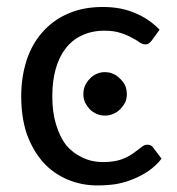

<svg xmlns="http://www.w3.org/2000/svg" viewBox="-20 -535 518 561"><path d="M422.9 -416Q418.9 -411.1 415 -408.2Q411.1 -405.3 404.3 -405.3Q396.5 -405.3 387.7 -411.1Q378.9 -418 365.2 -424.8Q351.6 -432.6 333 -438.5Q313.5 -445.3 285.2 -445.3Q248 -445.3 219.7 -431.6Q191.4 -418.9 171.9 -393.6Q152.3 -368.2 142.6 -333Q132.8 -297.9 132.8 -253.9Q132.8 -207 143.6 -171.9Q154.3 -135.7 172.9 -111.3Q192.4 -87.9 219.7 -75.2Q247.1 -61.5 281.2 -61.5Q313.5 -61.5 335 -69.3Q355.5 -77.1 369.1 -86.9Q382.8 -96.7 392.6 -104.5Q401.4 -112.3 410.2 -112.3Q421.9 -112.3 427.7 -103.5Q435.5 -92.8 452.1 -71.3Q435.5 -50.8 415 -36.1Q393.6 -21.5 369.1 -11.7Q345.7 -2 319.3 2.9Q293 6.8 264.6 6.8Q217.8 6.8 176.8 -10.7Q135.7 -28.3 106.4 -60.5Q76.2 -94.7 58.6 -142.6Q42 -191.4 42 -253.9Q42 -309.6 57.6 -358.4Q73.2 -406.2 103.5 -440.4Q133.8 -475.6 178.7 -495.1Q222.7 -514.6 280.3 -514.6Q334 -514.6 374 -497.1Q415 -480.5 446.3 -448.2Q438.5 -437.5 422.9 -416ZM350.6 -259.8Q350.6 -247.1 345.7 -235.4Q339.8 -224.6 331.1 -215.8Q322.3 -207 310.5 -202.1Q299.8 -197.3 286.1 -197.3Q273.4 -197.3 262.7 -202.1Q251 -207 242.2 -215.8Q234.4 -224.6 228.5 -235.4Q223.6 -247.1 223.6 -259.8Q223.6 -273.4 228.5 -285.2Q234.4 -296.9 242.2 -304.7Q251 -314.5 262.7 -319.3Q273.4 -324.2 286.1 -324.2Q299.8 -324.2 310.5 -319.3Q322.3 -314.5 331.1 -304.7Q339.8 -296.9 345.7 -285.2Q350.6 -273.4 350.6 -259.8Z"/></svg>

Font: Lato
Style: Regular
Weight: 400
Designer: Lukasz Dziedzic with Adam Twardoch and Botio Nikoltchev
Version: Version 2.015; 2015-08-06; http://www.latofonts.com/